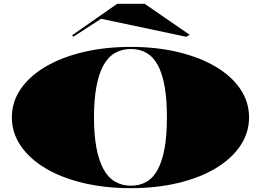

<svg xmlns="http://www.w3.org/2000/svg" viewBox="-20 -968 1363 1003"><path d="M664 -723Q797 -723 910 -696Q1023 -669 1106 -620Q1189 -571 1235 -503.5Q1281 -436 1281 -355Q1281 -274 1235 -206Q1189 -138 1106 -88.5Q1023 -39 910 -12Q797 15 664 15Q529 15 415.5 -12Q302 -39 218.5 -88.5Q135 -138 88.5 -206Q42 -274 42 -355Q42 -436 88.5 -503.5Q135 -571 218.5 -620Q302 -669 415.5 -696Q529 -723 664 -723ZM664 -712Q617 -712 580.5 -691Q544 -670 520 -626Q496 -582 483.5 -514.5Q471 -447 471 -355Q471 -264 483.5 -197Q496 -130 520 -85.5Q544 -41 580.5 -19.5Q617 2 664 2Q710 2 745.5 -18.5Q781 -39 804.5 -83Q828 -127 840 -194.5Q852 -262 852 -355Q852 -449 840 -516.5Q828 -584 804.5 -627.5Q781 -671 745.5 -691.5Q710 -712 664 -712ZM363 -776 357 -784 592 -948H736L971 -786L952 -776L508 -870Z"/></svg>

Font: Kalnia Expanded SemiBold
Style: Regular
Weight: 600
Width: 7
Designer: Frida Medrano
Foundry: Frida Medrano
Version: Version 1.105